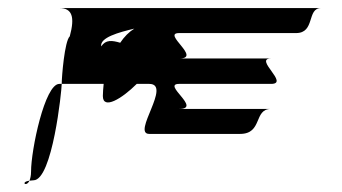

<svg xmlns="http://www.w3.org/2000/svg" viewBox="-20 -714 847 476"><path d="M53 -266C30 -263 45 -249 53 -266ZM53 -266C55 -271 57 -278 57 -289C57 -342 91 -506 127 -506H133C133 -490 110 -267 63 -267C59 -267 56 -266 53 -266ZM127 -694C159 -694 166 -672 153 -624C140 -612 133 -523 133 -506H237C236 -495 235 -485 235 -476C235 -441 282 -469 319 -506H350C407 -506 306 -382 350 -382H575C632 -382 608 -444 652 -444H424C482 -444 380 -506 424 -506H652C699 -506 608 -569 652 -569H424C482 -569 380 -632 424 -632H714C762 -632 740 -694 776 -694ZM231 -599C227 -621 275 -634 313 -643C300 -635 288 -623 278 -608C258 -614 242 -616 231 -599Z"/></svg>

Font: bitstorm
Style: exext
Weight: 400
Version: Version 0.2